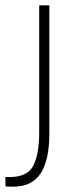

<svg xmlns="http://www.w3.org/2000/svg" viewBox="-50 -520 288 720"><path d="M-29 179 -30 144H-14Q53 144 75 101Q97 58 97 -25V-500H135V-18Q135 80 102.5 130Q70 180 0 180Q-19 180 -29 179Z"/></svg>

Font: Sarabun Thin
Style: Regular
Weight: 250
Designer: Suppakit Chalermlarp | Katatrad Co.,Ltd.
Foundry: Cadson Demak Co.,Ltd.
Version: Version 1.000; ttfautohint (v1.6)